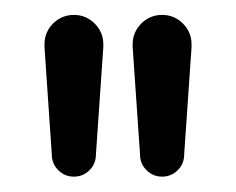

<svg xmlns="http://www.w3.org/2000/svg" viewBox="-20 -801 313 255"><path d="M107.4 -595.7Q107.4 -583.5 98.9 -575Q90.3 -566.4 78.1 -566.4Q65.9 -566.4 57.4 -575Q48.8 -583.5 48.8 -595.7L39.1 -738.3V-742.2Q39.1 -758.3 50.5 -769.8Q62 -781.2 78.1 -781.2Q94.2 -781.2 105.7 -769.8Q117.2 -758.3 117.2 -742.2V-738.3ZM224.6 -595.7Q224.6 -583.5 216.1 -575Q207.5 -566.4 195.3 -566.4Q183.1 -566.4 174.6 -575Q166 -583.5 166 -595.7L156.2 -738.3V-742.2Q156.2 -758.3 167.7 -769.8Q179.2 -781.2 195.3 -781.2Q211.4 -781.2 222.9 -769.8Q234.4 -758.3 234.4 -742.2V-738.3Z"/></svg>

Font: Comfortaa
Style: Regular
Weight: 400
Designer: Johan Aakerlund - aajohan
Foundry: Johan Aakerlund
Version: Version 2.004 2013